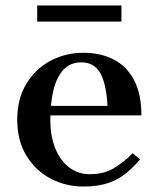

<svg xmlns="http://www.w3.org/2000/svg" viewBox="-20 -672 571 702"><path d="M309 -35Q361 -35 399.5 -59Q438 -83 465 -112L492 -89Q471 -64 444 -41Q417 -18 379 -4Q341 10 285 10Q220 10 165 -19Q110 -48 76.5 -103Q43 -158 43 -235Q43 -311 76.5 -366Q110 -421 165 -450Q220 -479 285 -479Q348 -479 395.5 -454.5Q443 -430 470 -379.5Q497 -329 497 -250H144V-285H373Q369 -364 347 -404Q325 -444 277 -444Q238 -444 213 -418Q188 -392 176 -344.5Q164 -297 164 -235Q164 -173 182.5 -128.5Q201 -84 233.5 -59.5Q266 -35 309 -35ZM116 -593V-652H424V-593Z"/></svg>

Font: Brygada 1918 SemiBold
Style: Regular
Weight: 600
Designer: Mateusz Machalski | Borys Kosmynka | Przemek Hoffer
Foundry: NIEPODLEGLA 2018
Version: Version 3.006